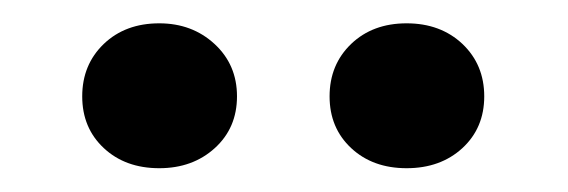

<svg xmlns="http://www.w3.org/2000/svg" viewBox="-20 -739 482 163"><path d="M372.6 -613.3Q354 -596.2 325.2 -596.2Q296.4 -596.2 278.1 -613.3Q259.8 -630.4 259.8 -657.2Q259.8 -684.1 278.1 -701.7Q296.4 -719.2 325.2 -719.2Q354 -719.2 372.6 -701.7Q391.1 -684.1 391.1 -657.2Q391.1 -630.4 372.6 -613.3ZM115.2 -596.2Q86.4 -596.2 68.1 -613.3Q49.8 -630.4 49.8 -657.2Q49.8 -684.1 68.1 -701.7Q86.4 -719.2 115.2 -719.2Q143.1 -719.2 162.1 -701.7Q181.2 -684.1 181.2 -657.2Q181.2 -630.4 162.4 -613.3Q143.6 -596.2 115.2 -596.2Z"/></svg>

Font: Fixel Text SemiBold
Style: Regular
Weight: 600
Width: 4
Designer: AlfaBravo + MacPaw
Foundry: Kyrylo Tkachov, Marchela Mozhyna, Serhii Makarenko, Maria Weinstein, Zakhar Kryvoshyya
Version: Version 1.211